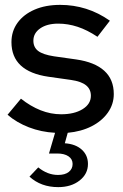

<svg xmlns="http://www.w3.org/2000/svg" viewBox="-20 -537 505 788"><path d="M219 231Q148 231 101 188L137 150Q175 181 218 181Q247 181 262.5 168.5Q278 156 278 136Q278 116 261 104.5Q244 93 215 93H181L206 8Q149 5 98.5 -14.5Q48 -34 11 -66L66 -132Q105 -101 146.5 -84.5Q188 -68 231 -68Q285 -68 319 -89Q353 -110 353 -144Q353 -171 333 -187Q313 -203 271 -209L179 -222Q103 -233 65 -268.5Q27 -304 27 -364Q27 -409 52 -443.5Q77 -478 122 -497.5Q167 -517 227 -517Q282 -517 333 -501Q384 -485 431 -452L380 -386Q338 -414 298.5 -427Q259 -440 219 -440Q173 -440 145 -420.5Q117 -401 117 -370Q117 -343 136.5 -328Q156 -313 201 -306L293 -293Q369 -282 408 -246.5Q447 -211 447 -151Q447 -109 422.5 -74.5Q398 -40 355.5 -18.5Q313 3 258 8L246 51Q290 54 315.5 77Q341 100 341 136Q341 177 306.5 204Q272 231 219 231Z"/></svg>

Font: Red Hat Display SemiBold
Style: Regular
Weight: 600
Designer: Pentagram, MCKL
Foundry: Pentagram, MCKL
Version: Version 1.023